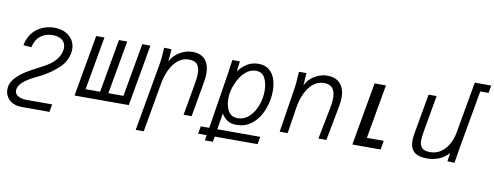

<svg xmlns="http://www.w3.org/2000/svg" viewBox="-72 -1107 4358 1694"><g transform="rotate(10 2107.0 -260.0)"><path d="M14.5 48.5Q14.5 37 17 23Q25 -21.5 64.5 -61.5Q104 -101.5 150.5 -129.8Q197 -158 256 -188Q284.5 -203 290 -206Q423 -273.5 441.5 -375.5Q443.5 -385.5 443.5 -397.5Q443.5 -441 412.5 -466.2Q381.5 -491.5 326.5 -491.5Q261.5 -491.5 216.5 -455.2Q171.5 -419 160 -354L87 -359Q98 -421.5 133.2 -466.8Q168.5 -512 220 -535.2Q271.5 -558.5 330.5 -558.5Q385.5 -558.5 427.8 -538Q470 -517.5 493.5 -480.8Q517 -444 517 -397Q517 -381.5 514 -364Q500.5 -287.5 441.2 -230.8Q382 -174 301.5 -129L268.5 -112.5Q219 -88.5 185.5 -69.2Q152 -50 125.2 -23.8Q98.5 2.5 93 33.5Q92 41.5 92 45.5Q92 69 108.2 83.8Q124.5 98.5 147.8 105Q171 111.5 192.5 111.5H427L415 180.5H166Q119 180.5 84.8 162.8Q50.5 145 32.5 114.8Q14.5 84.5 14.5 48.5Z M1094 0H608L705 -550H779L694.5 -72H824.5L909 -550H983L898.5 -72H1033.5L1118 -550H1191Z M1311.5 -522.5 1313.5 -552.5 1379.5 -550 1371 -438.5Q1386.5 -473 1417.8 -500.8Q1449 -528.5 1488 -544.2Q1527 -560 1565.5 -560Q1643 -560 1681.5 -516Q1720 -472 1720 -392Q1720 -357 1712.5 -315.5L1657 0H1585L1634.5 -279.5Q1645.5 -339.5 1645.5 -379Q1645.5 -431.5 1623.5 -459.8Q1601.5 -488 1547.5 -488Q1491 -488 1448.2 -451.5Q1405.5 -415 1379.2 -358.2Q1353 -301.5 1342 -238.5L1264 205H1192L1299.5 -404.5Q1304.5 -433.5 1306.8 -458.2Q1309 -483 1311.5 -522.5Z M1752 74.5H1828L1908 -429.5Q1919.5 -502.5 1925 -550H1992.5L1980.5 -457Q2053 -557.5 2159 -557.5Q2216.5 -557.5 2253.5 -528Q2290.5 -498.5 2307.2 -450Q2324 -401.5 2324 -343Q2324 -307 2318 -271.5Q2307 -200 2274.8 -136.5Q2242.5 -73 2187.8 -33Q2133 7 2059.5 7Q2011.5 7 1980 -11.8Q1948.5 -30.5 1924 -70.5L1900 74.5H2285L2273 142H1889L1881 190H1809.5L1817 142H1740ZM2248 -271.5Q2252.5 -300 2252.5 -332Q2252.5 -400.5 2227.5 -446.8Q2202.5 -493 2146.5 -493Q2096 -493 2055 -456.5Q2014 -420 1987.8 -365.5Q1961.5 -311 1952.5 -258Q1949 -232 1949 -208.5Q1949 -143.5 1974.8 -98.2Q2000.5 -53 2060.5 -53Q2108.5 -53 2147.8 -83.2Q2187 -113.5 2212.8 -163.5Q2238.5 -213.5 2248 -271.5Z M2518.5 -501.5 2522 -550H2588.5L2581.5 -438.5Q2596 -473 2626.8 -500.8Q2657.5 -528.5 2696.2 -544.2Q2735 -560 2773.5 -560Q2851.5 -560 2891.5 -515.2Q2931.5 -470.5 2931.5 -390Q2931.5 -355.5 2924 -315.5L2864.5 0H2793L2848 -279.5Q2859 -335.5 2859 -373.5Q2859 -429 2835.2 -460Q2811.5 -491 2756.5 -491Q2700 -491 2657.5 -453.8Q2615 -416.5 2589.8 -359Q2564.5 -301.5 2554.5 -238.5L2517.5 0H2446L2509.5 -404.5Q2513 -428.5 2515 -453Q2517 -477.5 2518.5 -501.5Z M3196.5 -565H3298.5L3213 -80H3364L3350 0H3097Z M3613 -126Q3613 -152.5 3619.5 -190.5L3683 -550H3755L3698 -225.5Q3688 -171 3688 -141.5Q3688 -99 3709 -76Q3730 -53 3783 -53Q3839.5 -53 3882 -83.5Q3924.5 -114 3949.8 -161.8Q3975 -209.5 3984.5 -262.5L4066 -725H4213.5L4201.5 -657H4127L4031.5 -116.5Q4021.5 -59 4012.5 2.5L3949 0L3959.5 -76Q3923.5 -33.5 3872.8 -13.2Q3822 7 3767.5 7Q3685.5 7 3649.2 -26.8Q3613 -60.5 3613 -126Z"/></g></svg>

Font: JuliaMono Light
Style: Italic
Weight: 300
Italic angle: -9°
Monospace: yes
Designer: cormullion
Foundry: corm
Version: Version 0.054; ttfautohint (v1.8.4)